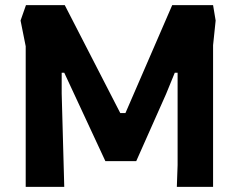

<svg xmlns="http://www.w3.org/2000/svg" viewBox="-20 -727 919 747"><path d="M80 0V-547L60 -647L81 -707H232L448 -287H468L650 -707H809L819 -647L809 -551V0H668L671 -85V-444H660L626 -361L510 -100H390L230 -444H220V-363L230 0Z"/></svg>

Font: Rowdies Light
Style: Regular
Weight: 300
Designer: Jaikishan Patel
Version: Version 1.000; ttfautohint (v1.8.3)